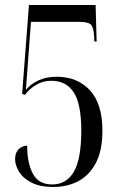

<svg xmlns="http://www.w3.org/2000/svg" viewBox="-20 -733 483 763"><path d="M192 10Q139 10 105 -7.5Q71 -25 55.5 -51Q40 -77 40 -100Q40 -126 54 -140Q68 -154 88 -154Q88 -84 111 -42Q134 0 187 0Q244 0 273.5 -50.5Q303 -101 303 -214Q303 -320 273 -366Q243 -412 184 -412Q150 -412 123 -395.5Q96 -379 79 -356L68 -360L95 -713H360L364 -568H355L354 -588Q352 -625 341 -635.5Q330 -646 297 -646H103L83 -376Q103 -400 134 -414Q165 -428 205 -428Q288 -428 337.5 -374Q387 -320 387 -214Q387 -135 361 -85.5Q335 -36 291 -13Q247 10 192 10Z"/></svg>

Font: Noto Serif Display ExtraCondensed
Style: Regular
Weight: 400
Width: 2
Designer: Monotype Design Team
Foundry: Monotype Imaging Inc.
Version: Version 2.009